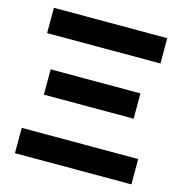

<svg xmlns="http://www.w3.org/2000/svg" viewBox="-107 -830 898 930"><g transform="rotate(15 342.0 -364.5)"><path d="M618.2 -602.1H49.8V-729H618.2ZM562 -310.1H111.8V-437H562ZM633.8 0H49.8V-127H633.8Z"/></g></svg>

Font: Miedinger*
Style: Bold
Weight: 700
Version: Version 001.000